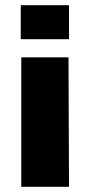

<svg xmlns="http://www.w3.org/2000/svg" viewBox="-20 -720 346 740"><path d="M62 0V-499H244L246 0ZM60 -569V-700H246V-569Z"/></svg>

Font: Maven Pro Black
Style: Regular
Weight: 900
Designer: Joe Prince
Foundry: Joe Prince
Version: Version 2.103